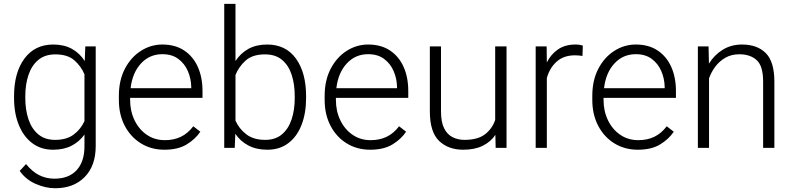

<svg xmlns="http://www.w3.org/2000/svg" viewBox="-20 -770 4128 1000"><path d="M53.2 -258.8V-269Q53.2 -392.1 107.4 -465.1Q161.6 -538.1 257.3 -538.1Q314 -538.1 354.7 -515.4Q395.5 -492.7 421.4 -452.1L424.3 -528.3H478.5V-9.3Q478.5 93.8 420.9 152.1Q363.3 210.4 267.1 210.4Q217.8 210.4 166.3 188Q114.7 165.5 82.5 120.1L115.7 84.5Q147.5 124 184.1 142.3Q220.7 160.6 263.2 160.6Q338.4 160.6 379.2 116.2Q419.9 71.8 419.9 -7.3V-69.3Q393.6 -32.2 353 -11.2Q312.5 9.8 256.3 9.8Q193.4 9.8 147.9 -24.4Q102.5 -58.6 77.9 -119.4Q53.2 -180.2 53.2 -258.8ZM111.8 -269V-258.8Q111.8 -197.8 128.4 -148.4Q145 -99.1 179.4 -70.3Q213.9 -41.5 267.1 -41.5Q327.1 -41.5 364 -69.3Q400.9 -97.2 419.9 -139.2V-382.8Q403.3 -423.8 367.9 -455.3Q332.5 -486.8 268.1 -486.8Q214.4 -486.8 179.7 -458Q145 -429.2 128.4 -379.9Q111.8 -330.6 111.8 -269Z M836.4 9.8Q767.6 9.8 713.9 -23.4Q660.2 -56.6 629.6 -115.2Q599.1 -173.8 599.1 -249.5V-270.5Q599.1 -352.1 630.6 -412.1Q662.1 -472.2 713.9 -505.1Q765.6 -538.1 825.7 -538.1Q893.1 -538.1 939.7 -506.8Q986.3 -475.6 1010.5 -421.1Q1034.7 -366.7 1034.7 -295.9V-260.3H657.7V-249.5Q657.7 -191.4 680.7 -143.8Q703.6 -96.2 744.4 -68.1Q785.2 -40 838.9 -40Q885.3 -40 921.6 -57.4Q958 -74.7 986.8 -112.3L1023.4 -84Q997.6 -45.4 952.4 -17.8Q907.2 9.8 836.4 9.8ZM825.7 -487.8Q758.8 -487.8 714.1 -439.2Q669.4 -390.6 660.2 -310.5H976.1V-316.9Q975.1 -361.3 958.3 -400.1Q941.4 -439 908.4 -463.4Q875.5 -487.8 825.7 -487.8Z M1574.2 -269V-258.8Q1574.2 -180.2 1550.5 -119.4Q1526.9 -58.6 1481.7 -24.4Q1436.5 9.8 1372.6 9.8Q1314.9 9.8 1273.2 -12.5Q1231.4 -34.7 1205.6 -73.2L1202.6 0H1147.9V-750H1206.5V-452.1Q1232.9 -492.7 1273.7 -515.4Q1314.5 -538.1 1371.6 -538.1Q1468.3 -538.1 1521.2 -465.1Q1574.2 -392.1 1574.2 -269ZM1515.1 -258.8V-269Q1515.1 -330.6 1499.3 -379.9Q1483.4 -429.2 1449.2 -458Q1415 -486.8 1360.4 -486.8Q1294.4 -486.8 1258.5 -453.9Q1222.7 -420.9 1206.5 -379.4V-141.6Q1225.1 -99.6 1262.7 -70.6Q1300.3 -41.5 1361.3 -41.5Q1414.6 -41.5 1448.5 -70.3Q1482.4 -99.1 1498.8 -148.4Q1515.1 -197.8 1515.1 -258.8Z M1908.2 9.8Q1839.4 9.8 1785.6 -23.4Q1731.9 -56.6 1701.4 -115.2Q1670.9 -173.8 1670.9 -249.5V-270.5Q1670.9 -352.1 1702.4 -412.1Q1733.9 -472.2 1785.6 -505.1Q1837.4 -538.1 1897.5 -538.1Q1964.8 -538.1 2011.5 -506.8Q2058.1 -475.6 2082.3 -421.1Q2106.4 -366.7 2106.4 -295.9V-260.3H1729.5V-249.5Q1729.5 -191.4 1752.4 -143.8Q1775.4 -96.2 1816.2 -68.1Q1856.9 -40 1910.6 -40Q1957 -40 1993.4 -57.4Q2029.8 -74.7 2058.6 -112.3L2095.2 -84Q2069.3 -45.4 2024.2 -17.8Q1979 9.8 1908.2 9.8ZM1897.5 -487.8Q1830.6 -487.8 1785.9 -439.2Q1741.2 -390.6 1731.9 -310.5H2047.9V-316.9Q2046.9 -361.3 2030 -400.1Q2013.2 -439 1980.2 -463.4Q1947.3 -487.8 1897.5 -487.8Z M2561.5 0 2560.1 -67.4Q2535.6 -31.2 2494.1 -10.7Q2452.6 9.8 2392.1 9.8Q2314.5 9.8 2266.6 -36.4Q2218.8 -82.5 2218.8 -190.4V-528.3H2276.9V-189.5Q2276.9 -133.3 2293.5 -101.1Q2310.1 -68.8 2337.9 -55.2Q2365.7 -41.5 2398.9 -41.5Q2468.8 -41.5 2506.6 -71Q2544.4 -100.6 2559.1 -145.5V-528.3H2618.2V0Z M3015.6 -532.2 3013.7 -478.5Q3004.4 -480 2995.1 -481Q2985.8 -481.9 2974.6 -481.9Q2915.5 -481.9 2878.9 -448.7Q2842.3 -415.5 2828.1 -363.3V0H2770V-528.3H2827.1L2828.1 -444.8Q2849.6 -487.8 2886.5 -512.9Q2923.3 -538.1 2977.1 -538.1Q3001 -538.1 3015.6 -532.2Z M3302.2 9.8Q3233.4 9.8 3179.7 -23.4Q3126 -56.6 3095.5 -115.2Q3064.9 -173.8 3064.9 -249.5V-270.5Q3064.9 -352.1 3096.4 -412.1Q3127.9 -472.2 3179.7 -505.1Q3231.4 -538.1 3291.5 -538.1Q3358.9 -538.1 3405.5 -506.8Q3452.1 -475.6 3476.3 -421.1Q3500.5 -366.7 3500.5 -295.9V-260.3H3123.5V-249.5Q3123.5 -191.4 3146.5 -143.8Q3169.4 -96.2 3210.2 -68.1Q3251 -40 3304.7 -40Q3351.1 -40 3387.5 -57.4Q3423.8 -74.7 3452.6 -112.3L3489.3 -84Q3463.4 -45.4 3418.2 -17.8Q3373 9.8 3302.2 9.8ZM3291.5 -487.8Q3224.6 -487.8 3179.9 -439.2Q3135.3 -390.6 3126 -310.5H3441.9V-316.9Q3440.9 -361.3 3424.1 -400.1Q3407.2 -439 3374.3 -463.4Q3341.3 -487.8 3291.5 -487.8Z M3830.6 -487.3Q3789.1 -487.3 3757.8 -469.2Q3726.6 -451.2 3705.3 -422.6Q3684.1 -394 3672.9 -361.8V0H3614.7V-528.3H3670.4L3672.4 -438.5Q3699.7 -483.4 3743.9 -510.7Q3788.1 -538.1 3844.7 -538.1Q3923.8 -538.1 3968.5 -493.4Q4013.2 -448.7 4013.2 -344.2V0H3954.6V-344.7Q3954.6 -426.3 3921.1 -456.8Q3887.7 -487.3 3830.6 -487.3Z"/></svg>

Font: Vazirmatn RD UI FD ExtraLight
Style: Regular
Weight: 200
Designer: Saber Rastikerdar
Foundry: Saber Rastikerdar
Version: Version 33.003